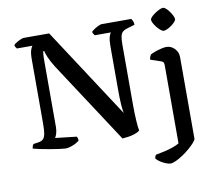

<svg xmlns="http://www.w3.org/2000/svg" viewBox="-96 -850 1311 1163"><g transform="rotate(-10 559.5 -268.5)"><path d="M251 0Q242 0 216 -3.5Q190 -7 157.5 -12.5Q125 -18 96.5 -24Q68 -30 54 -34Q54 -42 57 -49.5Q60 -57 64 -61L92 -65Q113 -68 123.5 -78Q134 -88 138 -110.5Q142 -133 142 -174V-569Q142 -605 148.5 -624.5Q155 -644 161 -648H65Q61 -652 57.5 -658Q54 -664 53 -671Q59 -678 71.5 -685.5Q84 -693 97 -698.5Q110 -704 116 -704H273L634 -151Q630 -172 627.5 -204.5Q625 -237 625 -293V-565Q625 -600 631 -620.5Q637 -641 643 -645H543Q542 -648 537.5 -653Q533 -658 531 -668Q537 -675 550 -683.5Q563 -692 576 -698Q589 -704 594 -704H778Q783 -698 787 -688Q791 -678 791 -666L748 -653Q726 -647 715.5 -637Q705 -627 701.5 -609Q698 -591 698 -559V-191Q698 -136 701 -90.5Q704 -45 708 -30Q696 -20 676.5 -13.5Q657 -7 636.5 -4Q616 -1 600 0L273 -500Q251 -535 239 -563Q227 -591 225 -604H219Q218 -601 216.5 -587Q215 -573 215 -540V-140Q215 -117 209.5 -99Q204 -81 198 -74L329 -59Q331 -57 333.5 -49.5Q336 -42 336 -34Q325 -24 309.5 -16.5Q294 -9 278 -4.5Q262 0 251 0ZM860 200Q850 200 832.5 193Q815 186 799 175.5Q783 165 775 155Q775 145 778 139.5Q781 134 783 132Q811 127 839 120.5Q867 114 890.5 105.5Q914 97 929 88V-394Q929 -402 926 -409Q923 -416 913 -419L848 -441Q849 -454 853 -462Q857 -470 859 -472Q870 -478 888.5 -484.5Q907 -491 926 -495.5Q945 -500 957 -500Q986 -500 1007.5 -478Q1029 -456 1029 -425V76Q1029 84 1016 99Q1003 114 983 131.5Q963 149 940 164.5Q917 180 895.5 190Q874 200 860 200ZM959 -599Q952 -599 941 -608Q930 -617 919.5 -630Q909 -643 902 -656Q895 -669 895 -677Q895 -685 904.5 -695Q914 -705 928 -714.5Q942 -724 956 -730.5Q970 -737 978 -737Q986 -737 996.5 -728Q1007 -719 1016.5 -705.5Q1026 -692 1032.5 -679Q1039 -666 1039 -657Q1039 -650 1030 -640Q1021 -630 1008 -620.5Q995 -611 981.5 -605Q968 -599 959 -599Z"/></g></svg>

Font: Texturina 12pt Medium
Style: Regular
Weight: 500
Designer: Guillermo Torres Carreño
Foundry: Omnibus-Type
Version: Version 1.002